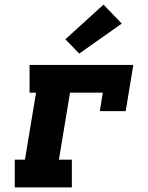

<svg xmlns="http://www.w3.org/2000/svg" viewBox="-20 -811 640 831"><path d="M44 0V-120H88L136 -410H108V-530H557L524 -330H412L425 -410H283L235 -120H291V0ZM323 -579 263 -641 428 -791 507 -709Z"/></svg>

Font: Iosevka Slab HvExObl
Style: Regular
Weight: 900
Width: 7
Italic angle: -9°
Monospace: yes
Designer: Belleve Invis
Foundry: Belleve Invis
Version: Version 11.1.1; ttfautohint (v1.8.3)